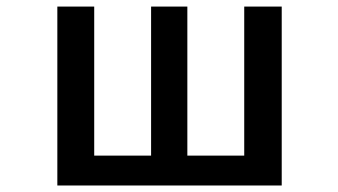

<svg xmlns="http://www.w3.org/2000/svg" viewBox="-20 -570 1040 590"><path d="M156.2 0V-549.8H269.5V-91.8H444.3V-549.8H555.7V-91.8H730.5V-549.8H845.7V0Z"/></svg>

Font: Gen Shin Gothic Monospace Medium
Style: Regular
Weight: 500
Designer: [Source Han Sans]
Ryoko NISHIZUKA  (kana & ideographs); Paul D. Hunt (Latin, Greek & Cyrillic); Wenlong ZHANG  (bopomofo
Version: Version 1.002.20150607